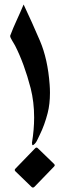

<svg xmlns="http://www.w3.org/2000/svg" viewBox="-20 -845 294 865"><path d="M49.3 -85 138.2 -176.8Q141.1 -180.2 144.5 -180.2Q147.5 -180.2 150.4 -177.2L223.1 -106.9Q226.6 -103.5 226.6 -100.6Q226.6 -97.7 223.6 -94.7L134.8 -2.9Q131.3 0 128.4 0Q125.5 0 122.6 -2.4L49.8 -72.8Q46.4 -76.2 46.4 -79.1Q46.4 -82 49.3 -85ZM203.6 -464.4Q205.1 -445.3 205.1 -427.2Q205.1 -376 194.8 -335.9Q180.7 -281.2 159.2 -237.8Q153.3 -226.1 147.5 -213.4Q141.6 -200.7 132.3 -193.4Q129.4 -190.9 127.4 -190.9Q125 -190.9 125 -194.3Q124 -200.2 124 -201.7Q133.8 -260.7 133.8 -315.9Q133.8 -385.3 118.2 -447.3Q89.4 -558.1 47.9 -639.6Q44.4 -646 34.7 -662.1Q25.9 -676.3 25.9 -682.6V-684.1Q39.1 -719.2 55.2 -753.9Q71.3 -788.6 86.4 -824.7Q124.5 -744.1 159.9 -661.4Q195.3 -578.6 203.6 -464.4Z"/></svg>

Font: Aref Ruqaa
Style: Bold
Weight: 700
Designer: Abdullah Aref
Version: Version 1.002